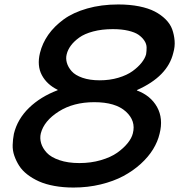

<svg xmlns="http://www.w3.org/2000/svg" viewBox="-20 -840 812 870"><path d="M582 -235.8Q596.7 -292.5 550 -334.7Q503.4 -377 407.2 -377Q312.5 -377 246.1 -334.7Q179.7 -292.5 165 -235.8Q159.7 -213.9 166.3 -191.2Q172.9 -168.5 191.9 -147.9Q210.9 -127.4 249.3 -114.3Q287.6 -101.1 339.8 -101.1Q392.1 -101.1 437 -114.3Q481.9 -127.4 511 -147.9Q540 -168.5 558.3 -191.2Q576.7 -213.9 582 -235.8ZM642.1 -594.2Q644.5 -609.4 644.3 -625.2Q644 -641.1 634 -656Q624 -670.9 607.7 -682.4Q591.3 -693.8 561.3 -700.9Q531.2 -708 491.2 -708Q441.9 -708 402.3 -697.5Q362.8 -687 338.9 -669.7Q314.9 -652.3 301 -633.3Q287.1 -614.3 282.2 -594.2Q277.3 -575.2 283 -555.4Q288.6 -535.6 304.7 -517.3Q320.8 -499 353.8 -487.5Q386.7 -476.1 432.1 -476.1Q477.5 -476.1 516.6 -487.8Q555.7 -499.5 580.8 -517.8Q606 -536.1 621.6 -555.9Q637.2 -575.7 642.1 -594.2ZM703.1 -233.9Q694.8 -198.2 673.6 -163.6Q652.3 -128.9 617.7 -97.4Q583 -65.9 538.8 -42.2Q494.6 -18.6 436.3 -4.4Q377.9 9.8 313 9.8Q266.1 9.8 226.1 2.4Q186 -4.9 156.7 -18.1Q127.4 -31.2 104 -49.3Q80.6 -67.4 66.9 -88.9Q53.2 -110.4 44.9 -134.3Q36.6 -158.2 37.4 -183.3Q38.1 -208.5 43 -233.9Q59.1 -300.3 111.3 -351.1Q163.6 -401.9 241.2 -431.2V-433.1Q192.4 -457 169.7 -499.5Q147 -542 161.1 -600.1Q171.9 -644 198.7 -682.4Q225.6 -720.7 268.3 -752Q311 -783.2 375 -801.5Q439 -819.8 516.1 -819.8Q567.9 -819.8 610.4 -811.3Q652.8 -802.7 681.4 -787.8Q710 -772.9 730.7 -752.2Q751.5 -731.4 760.3 -707Q769 -682.6 771.2 -655.5Q773.4 -628.4 765.1 -600.1Q739.7 -493.7 601.1 -432.1L600.1 -430.2Q662.6 -407.2 691.7 -355Q720.7 -302.7 703.1 -233.9Z"/></svg>

Font: Sinkin Sans 500 Medium Italic
Style: Regular
Weight: 500
Italic angle: -112°
Designer: Keith Bates
Foundry: K-Type
Version: Sinkin Sans (version 1.0)  by Keith Bates   •   © 2014   www